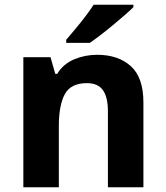

<svg xmlns="http://www.w3.org/2000/svg" viewBox="-20 -786 697 806"><path d="M388 -556Q476 -556 529 -508.5Q582 -461 582 -356V0H433V-319Q433 -378 412 -407.5Q391 -437 345 -437Q277 -437 252 -390.5Q227 -344 227 -257V0H78V-546H192L212 -476H220Q246 -518 291.5 -537Q337 -556 388 -556ZM540 -756Q526 -742 503 -722Q480 -702 453.5 -680Q427 -658 401.5 -638.5Q376 -619 357 -606H258V-619Q274 -638 295.5 -663.5Q317 -689 338 -716.5Q359 -744 373 -766H540Z"/></svg>

Font: Noto Sans Bamum
Style: Bold
Weight: 700
Designer: Monotype Design Team
Foundry: Monotype Imaging Inc.
Version: Version 2.002; ttfautohint (v1.8.4.7-5d5b)